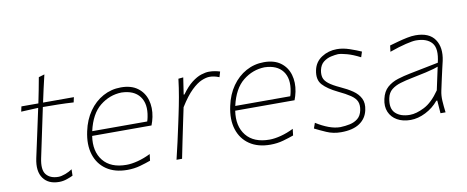

<svg xmlns="http://www.w3.org/2000/svg" viewBox="-61 -925 2904 1193"><g transform="rotate(-10 1391.5 -328.0)"><path d="M231 9Q163 9 131 -36Q99 -81 116 -161Q136.5 -257 154 -336.5Q171.5 -416 182 -467L74 -462L81 -494H188Q196.5 -536 204.2 -574.5Q212 -613 219 -654L256 -665Q244 -615.5 235.8 -578Q227.5 -540.5 217.5 -494H412L405 -462Q357.5 -465 308.2 -466Q259 -467 211.5 -467L146 -157Q130.5 -84.5 155.5 -53.8Q180.5 -23 232 -23Q249.5 -23 274.8 -32.2Q300 -41.5 320 -55L319 -15Q306.5 -8.5 281.5 0.2Q256.5 9 231 9Z M661.5 9Q583 9 530.8 -26.5Q478.5 -62 458.5 -125Q438.5 -188 456.5 -271Q471.5 -342 508 -394Q544.5 -446 596.5 -474.5Q648.5 -503 709.5 -503Q774.5 -503 814.5 -473.2Q854.5 -443.5 868.8 -394.5Q883 -345.5 871.5 -288Q869.5 -277 865 -262.2Q860.5 -247.5 856.5 -237H482Q467.5 -141 515 -82Q562.5 -23 661.5 -23Q694 -23 734 -33.5Q774 -44 814.5 -64L809.5 -23Q781 -12.5 743 -1.8Q705 9 661.5 9ZM707.5 -471Q632.5 -469 572 -420.5Q511.5 -372 487.5 -266H834.5Q839 -279.5 841.5 -293Q858 -374 822.2 -421.5Q786.5 -469 707.5 -471Z M972.5 0Q986 -56.5 997.8 -108Q1009.5 -159.5 1022.5 -221L1033 -270.5Q1044.5 -324 1054.8 -381.2Q1065 -438.5 1071.5 -494L1102.5 -497L1086.5 -391H1091.5Q1124.5 -437 1156.2 -461.5Q1188 -486 1216 -495Q1244 -504 1265.5 -504Q1284.5 -504 1302.8 -500.8Q1321 -497.5 1334.5 -493L1324.5 -459Q1306 -466.5 1291.5 -469.2Q1277 -472 1263.5 -472Q1242.5 -472 1213.5 -460Q1184.5 -448 1149 -414Q1113.5 -380 1072.5 -314L1053 -221.5Q1040 -160.5 1029.5 -108.5Q1019 -56.5 1007.5 0Z M1564 9Q1485.5 9 1433.2 -26.5Q1381 -62 1361 -125Q1341 -188 1359 -271Q1374 -342 1410.5 -394Q1447 -446 1499 -474.5Q1551 -503 1612 -503Q1677 -503 1717 -473.2Q1757 -443.5 1771.2 -394.5Q1785.5 -345.5 1774 -288Q1772 -277 1767.5 -262.2Q1763 -247.5 1759 -237H1384.5Q1370 -141 1417.5 -82Q1465 -23 1564 -23Q1596.5 -23 1636.5 -33.5Q1676.5 -44 1717 -64L1712 -23Q1683.5 -12.5 1645.5 -1.8Q1607.5 9 1564 9ZM1610 -471Q1535 -469 1474.5 -420.5Q1414 -372 1390 -266H1737Q1741.5 -279.5 1744 -293Q1760.5 -374 1724.8 -421.5Q1689 -469 1610 -471Z M2010 9Q1960.5 9 1918.5 -9.5Q1876.5 -28 1847 -43L1859 -77Q1899.5 -51.5 1938 -37.2Q1976.5 -23 2011 -23Q2042 -24 2071.2 -30.2Q2100.5 -36.5 2121.8 -53.8Q2143 -71 2150 -105Q2156.5 -137.5 2147 -159.8Q2137.5 -182 2109.5 -201Q2081.5 -220 2033 -243Q1971 -273 1940.8 -306.2Q1910.5 -339.5 1923 -398Q1933.5 -448.5 1976.2 -476.2Q2019 -504 2073 -504Q2110.5 -504 2152.2 -489.8Q2194 -475.5 2224 -462L2213 -428Q2166.5 -452 2129.8 -462Q2093 -472 2074 -472Q2055.5 -471 2030 -465.5Q2004.5 -460 1982.5 -443.2Q1960.5 -426.5 1953 -392Q1948 -365.5 1953.8 -345.5Q1959.5 -325.5 1982.8 -307Q2006 -288.5 2053 -267Q2095.5 -248 2128 -225.8Q2160.5 -203.5 2175.5 -173.2Q2190.5 -143 2181 -100Q2170 -48.5 2127.2 -19.8Q2084.5 9 2010 9Z M2449 9Q2399.5 9 2364.5 -11Q2329.5 -31 2314.5 -66.5Q2299.5 -102 2310 -148Q2320.5 -194.5 2348.8 -219.2Q2377 -244 2415.5 -256Q2454 -268 2495 -276L2676 -312Q2697 -398.5 2665.8 -435.2Q2634.5 -472 2566 -472Q2545 -472 2501.2 -461.5Q2457.5 -451 2398 -430L2403 -469Q2426.5 -475.5 2456 -483.8Q2485.5 -492 2515 -498Q2544.5 -504 2568 -504Q2655 -504 2690.2 -452Q2725.5 -400 2708 -318Q2703.5 -297 2697 -271Q2690.5 -245 2683.5 -211L2667.5 -137Q2661 -107 2663 -73.5Q2665 -40 2670 0H2638L2632 -81H2626Q2592.5 -40 2544 -15.5Q2495.5 9 2449 9ZM2450 -23Q2490 -23 2541 -48.8Q2592 -74.5 2640 -144L2671 -288Q2660.5 -284 2643.5 -278.8Q2626.5 -273.5 2592.8 -265.8Q2559 -258 2499 -246Q2461 -238.5 2427.5 -228.5Q2394 -218.5 2371 -200Q2348 -181.5 2341 -148Q2327.5 -83.5 2359.5 -53.2Q2391.5 -23 2450 -23Z"/></g></svg>

Font: Commissioner Flair Thin
Style: Italic
Weight: 100
Italic angle: -12°
Designer: Kostas Bartsokas
Foundry: Kostas Bartsokas
Version: Version 1.000; ttfautohint (v1.8.3)